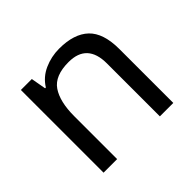

<svg xmlns="http://www.w3.org/2000/svg" viewBox="-131 -713 880 880"><g transform="rotate(-45 309.0 -273.0)"><path d="M343 -546Q439 -546 488 -499.5Q537 -453 537 -349V0H450V-343Q450 -472 330 -472Q241 -472 207 -422Q173 -372 173 -278V0H85V-536H156L169 -463H174Q200 -505 246 -525.5Q292 -546 343 -546Z"/></g></svg>

Font: Noto Sans Tifinagh Azawagh
Style: Regular
Weight: 400
Designer: JamraPatel
Foundry: JamraPatel LLC
Version: Version 2.006; ttfautohint (v1.8.4.7-5d5b)